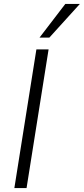

<svg xmlns="http://www.w3.org/2000/svg" viewBox="-20 -956 426 976"><path d="M53 0 165 -705H227L115 0ZM181 -765 312 -936H386L231 -765Z"/></svg>

Font: Nunito Sans 12pt Light
Style: Italic
Weight: 300
Italic angle: -9°
Designer: Vernon Adams
Foundry: Vernon Adams
Version: Version 3.101;gftools[0.9.27]